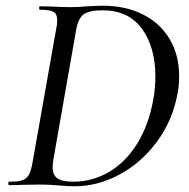

<svg xmlns="http://www.w3.org/2000/svg" viewBox="-20 -647 660 671"><path d="M12 -12Q43 -12 58 -17Q73 -22 81 -36.5Q89 -51 94 -81L176 -544Q180 -561 180 -576Q180 -598 167 -605.5Q154 -613 119 -613Q117 -613 117 -619Q117 -625 119 -625L163 -624Q201 -622 225 -622Q254 -622 286 -625Q324 -627 339 -627Q420 -627 480.5 -596Q541 -565 573.5 -509.5Q606 -454 606 -382Q606 -348 601 -323Q584 -227 529 -152.5Q474 -78 397.5 -37Q321 4 241 4Q217 4 185 1Q173 0 155.5 -1Q138 -2 116 -2L54 -1Q39 0 12 0Q9 0 9 -6Q9 -12 12 -12ZM164 -62Q164 -36 180 -24Q196 -12 236 -12Q303 -12 361 -46Q419 -80 459.5 -145Q500 -210 516 -301Q523 -339 523 -380Q523 -482 476 -546.5Q429 -611 338 -611Q292 -611 272.5 -597Q253 -583 246 -542L167 -92Q164 -76 164 -62Z"/></svg>

Font: CormorantInfant-MediumItalic
Style: Italic
Weight: 500
Italic angle: -10°
Designer: Christian Thalmann (Catharsis Fonts)
Foundry: Catharsis Fonts
Version: Version 3.303